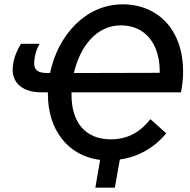

<svg xmlns="http://www.w3.org/2000/svg" viewBox="-20 -730 876 886"><path d="M170 -304H201V-295C201 -135 290 -11 442 8L420 136H510L533 6C621 -6 696 -52 747 -115L674 -180C628 -121 569 -87 492 -87C373 -87 310 -166 310 -293V-304H815C822 -338 825 -370 825 -400C825 -591 710 -710 546 -710C375 -710 247 -567 211 -393H199C147 -393 131 -412 140 -463C144 -488 152 -510 163 -528H77C61 -504 45 -466 41 -436C26 -355 77 -304 170 -304ZM321 -393C348 -512 423 -613 538 -613C651 -613 717 -526 717 -402V-394Z"/></svg>

Font: Fixel Text 20240404 Medium
Style: Italic
Weight: 500
Width: 4
Italic angle: -10°
Designer: AlfaBravo + MacPaw
Foundry: Kyrylo Tkachov, Marchela Mozhyna, Serhii Makarenko, Maria Weinstein, Zakhar Kryvoshyya
Version: Version 1.211;Glyphs 3.2 (3225)